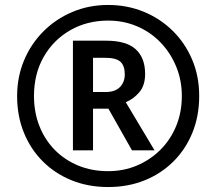

<svg xmlns="http://www.w3.org/2000/svg" viewBox="-20 -744 872 774"><path d="M274 -138V-580H407Q489 -580 527 -545.5Q565 -511 565 -446Q565 -399 541 -371.5Q517 -344 487 -332L603 -138H512L417 -306H355V-138ZM405 -373Q444 -373 463.5 -393Q483 -413 483 -444Q483 -479 465.5 -495Q448 -511 404 -511H355V-373ZM416 10Q336 10 269 -17Q202 -44 152.5 -93.5Q103 -143 76 -210Q49 -277 49 -357Q49 -433 76.5 -499.5Q104 -566 154 -616.5Q204 -667 271 -695.5Q338 -724 416 -724Q492 -724 558.5 -697Q625 -670 675.5 -620.5Q726 -571 754.5 -504Q783 -437 783 -357Q783 -277 756 -210Q729 -143 679.5 -93.5Q630 -44 563 -17Q496 10 416 10ZM416 -54Q478 -54 531.5 -76.5Q585 -99 626 -139.5Q667 -180 690 -235.5Q713 -291 713 -357Q713 -420 690.5 -475Q668 -530 628 -572Q588 -614 533.5 -637.5Q479 -661 416 -661Q331 -661 263 -622Q195 -583 156 -514.5Q117 -446 117 -357Q117 -291 139 -235.5Q161 -180 201 -139.5Q241 -99 295.5 -76.5Q350 -54 416 -54Z"/></svg>

Font: Noto Sans Sundanese
Style: Regular
Weight: 400
Designer: Monotype Design Team (Regular), Sérgio L. Martins (other weights)
Foundry: Monotype Imaging Inc.
Version: Version 2.003